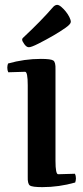

<svg xmlns="http://www.w3.org/2000/svg" viewBox="-20 -756 342 789"><path d="M289 -6Q222 13 154 13Q112 13 102.5 6Q93 -1 94 -30V-406Q94 -461 83 -461L14 -459Q10 -467 10 -478Q10 -486 13 -495Q80 -514 148 -514Q190 -514 199.5 -507Q209 -500 208 -471V-95Q208 -40 219 -40L288 -42Q292 -34 292 -23Q292 -15 289 -6ZM199 -728Q207 -736 215 -736Q222 -736 231.5 -728Q241 -720 250 -709Q259 -698 265 -686Q271 -674 271 -666Q271 -657 249 -641.5Q227 -626 198.5 -609.5Q170 -593 138.5 -577Q107 -561 98 -562Q89 -562 80 -574.5Q71 -587 71 -593Q71 -598 75 -601Q150 -671 199 -728Z"/></svg>

Font: Federant
Style: Medium
Weight: 500
Designer: Cyreal (www.cyreal.org)
Foundry: Cyreal (www.cyreal.org)
Version: Version 1.010